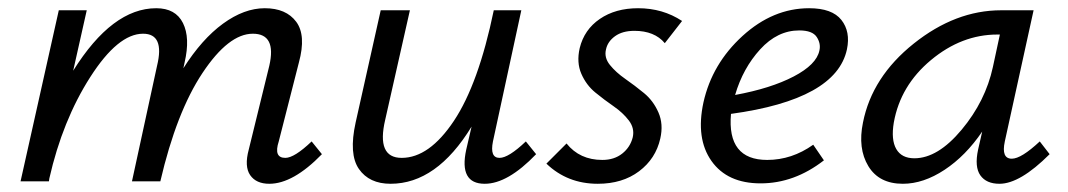

<svg xmlns="http://www.w3.org/2000/svg" viewBox="-20 -441 2597 467"><path d="M738 -97 763 -66Q693 6 635 6Q603 6 588.5 -15Q574 -36 585 -77L635 -281Q653 -359 595 -359Q536 -359 472.5 -263.5Q409 -168 370 0H301L362 -281Q381 -359 328 -359Q267 -359 199.5 -253.5Q132 -148 100 -7L99 0H30L123 -416H191L158 -269Q253 -421 360 -421Q407 -421 425 -385Q443 -349 429 -289L426 -275Q471 -346 522.5 -383.5Q574 -421 624 -421Q676 -421 700.5 -388Q725 -355 707 -289L658 -97Q645 -57 674 -57Q696 -57 738 -97Z M1259 -97 1284 -66Q1215 6 1159 6Q1096 6 1114 -77L1127 -133Q1042 6 930 6Q878 6 853 -30Q828 -66 845 -143L906 -416H977L917 -150Q895 -57 957 -57Q1024 -57 1084 -147Q1144 -237 1181 -416H1248L1179 -97Q1171 -57 1195 -57Q1217 -57 1259 -97Z M1434 6Q1360 6 1309 -43L1358 -92Q1390 -52 1445 -52Q1474 -52 1493.5 -67.5Q1513 -83 1519 -107Q1524 -129 1509.5 -148Q1495 -167 1472.5 -182.5Q1450 -198 1428 -216Q1406 -234 1394 -261.5Q1382 -289 1390 -324Q1401 -369 1439 -395Q1477 -421 1532 -421Q1592 -421 1639 -390L1597 -336Q1572 -366 1523 -366Q1494 -366 1476 -353Q1458 -340 1454 -321Q1449 -301 1463.5 -283Q1478 -265 1501 -249Q1524 -233 1546.5 -214.5Q1569 -196 1581.5 -167.5Q1594 -139 1586 -104Q1575 -55 1534.5 -24.5Q1494 6 1434 6Z M1948 -421Q2004 -421 2026.5 -392.5Q2049 -364 2040 -321Q2014 -199 1758 -164Q1748 -52 1846 -52Q1906 -52 1958 -89L1984 -51Q1912 5 1830 5Q1749 5 1710.5 -49.5Q1672 -104 1691 -192Q1712 -286 1786 -353.5Q1860 -421 1948 -421ZM1973 -318Q1977 -335 1966.5 -351Q1956 -367 1924 -367Q1871 -367 1829 -321Q1787 -275 1768 -210Q1855 -226 1910.5 -255Q1966 -284 1973 -318Z M2509 -97 2533 -66Q2461 6 2411 6Q2379 6 2364.5 -14.5Q2350 -35 2359 -77L2369 -121Q2329 -62 2277.5 -28Q2226 6 2176 6Q2118 6 2092 -37Q2066 -80 2079 -143Q2101 -254 2202.5 -335Q2304 -416 2415 -416H2494L2424 -97Q2415 -55 2441 -55Q2464 -55 2509 -97ZM2204 -56Q2261 -56 2319 -125.5Q2377 -195 2395 -278L2412 -357H2406Q2319 -357 2244.5 -295Q2170 -233 2154 -143Q2147 -101 2160 -78.5Q2173 -56 2204 -56Z"/></svg>

Font: EauTestInfant Medium
Style: Italic
Weight: 500
Italic angle: -12°
Designer: Christian Thalmann (Catharsis Fonts)
Version: Version 0.001;PS 000.001;hotconv 1.0.88;makeotf.lib2.5.64775